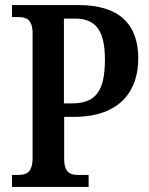

<svg xmlns="http://www.w3.org/2000/svg" viewBox="-20 -734 584 754"><path d="M27 0H328V-47H289C258 -47 232 -54 232 -110V-275H270C455 -275 523 -381 523 -504C523 -638 449 -714 290 -714H27V-667H52C82 -667 108 -659 108 -603V-115C108 -55 83 -47 50 -47H27ZM262 -328H231V-661H275C359 -661 392 -610 392 -500C392 -375 355 -328 262 -328Z"/></svg>

Font: Noto Serif Armenian Condensed SemiBold
Style: Regular
Weight: 600
Width: 3
Designer: Monotype Design Team
Foundry: Monotype Imaging Inc.
Version: Version 2.008